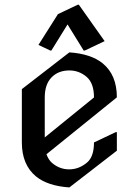

<svg xmlns="http://www.w3.org/2000/svg" viewBox="-20 -780 592 819"><path d="M275.9 19.5Q183.6 13.2 133.8 -27.3Q73.2 -77.1 73.2 -172.4V-399.9L275.9 -556.6Q368.2 -550.3 418 -509.8Q478.5 -460.4 478.5 -364.7L178.2 -122.1Q187 -97.7 202.6 -84.5Q234.4 -57.6 274.9 -57.6Q317.4 -57.6 352.1 -87.4Q380.9 -112.3 380.9 -172.4L473.6 -216.3H478.5V-137.2ZM170.9 -193.8 380.9 -364.3Q380.9 -425.8 348.9 -452.6Q316.9 -479.5 275.9 -479.5Q228.5 -479.5 199.7 -449.7Q170.9 -419.9 170.9 -364.7ZM316.4 -759.8 426.3 -604.5 341.8 -564.5H336.9L268.1 -675.8L199.2 -564.5H194.3L144 -588.4L227.1 -719.7L311.5 -759.8Z"/></svg>

Font: Nova Cut
Style: Book
Weight: 400
Version: Version 2.000